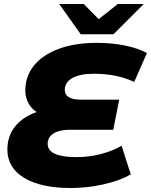

<svg xmlns="http://www.w3.org/2000/svg" viewBox="-20 -929 757 963"><path d="M305 -478Q305 -429 389 -429H578L548 -278H327Q278 -278 248.5 -259.5Q219 -241 219 -208Q219 -141 364 -141Q427 -141 486.5 -156.5Q546 -172 590 -198L636 -54Q581 -23 500 -4.5Q419 14 334 14Q185 14 101 -37Q17 -88 17 -179Q17 -247 56.5 -295.5Q96 -344 164 -367Q136 -385 121.5 -413.5Q107 -442 107 -475Q107 -547 151 -601Q195 -655 276 -684.5Q357 -714 465 -714Q542 -714 607.5 -700.5Q673 -687 717 -663L653 -518Q567 -559 452 -559Q380 -559 342.5 -537.5Q305 -516 305 -478ZM701 -909 549 -757H385L277 -909H400L475 -833L571 -909Z"/></svg>

Font: Montserrat Alternates ExtraBold
Style: Italic
Weight: 800
Italic angle: -11.3°
Designer: Julieta Ulanovsky
Foundry: Julieta Ulanovsky
Version: Version 7.200